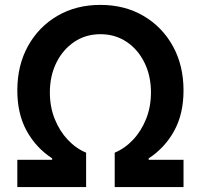

<svg xmlns="http://www.w3.org/2000/svg" viewBox="-20 -757 813 777"><path d="M50.1 0V-110.4H191.1V-116.1Q126.1 -158.4 88.1 -227.1Q50.1 -295.8 50.1 -391Q50.1 -492.5 93.2 -570.5Q136.4 -648.4 212.2 -692.8Q288 -737.2 386.4 -737.2Q484.7 -737.2 560.5 -692.8Q636.4 -648.4 679.5 -570.5Q722.7 -492.5 722.7 -391Q722.7 -295.8 684.7 -227.1Q646.7 -158.4 581.7 -116.1V-110.4H722.7V0H444.2V-139.2Q485.4 -156.2 518.6 -191.6Q551.8 -226.9 571.4 -275.9Q590.9 -324.9 590.9 -382.8Q590.9 -449.9 564.8 -503.2Q538.7 -556.5 492.5 -587.5Q446.4 -618.6 386.4 -618.6Q326.7 -618.6 280.5 -587.5Q234.4 -556.5 208.1 -503.2Q181.8 -449.9 181.8 -382.8Q181.8 -324.9 201.3 -275.9Q220.9 -226.9 254.1 -191.6Q287.3 -156.2 328.5 -139.2V0Z"/></svg>

Font: Inter UI Semi Bold
Style: Regular
Weight: 600
Designer: Rasmus Andersson
Foundry: rsms
Version: 3.2;8d6f07862